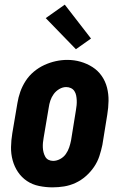

<svg xmlns="http://www.w3.org/2000/svg" viewBox="-20 -799 540 827"><path d="M206 8Q177 8 148 2Q119 -4 96 -19.5Q73 -35 57.5 -58Q42 -81 34.5 -108.5Q27 -136 27.5 -165.5Q28 -195 33 -225L55 -355Q59 -380 67.5 -404Q76 -428 90.5 -450.5Q105 -473 126 -490.5Q147 -508 171 -519Q195 -530 220 -535.5Q245 -541 270 -541Q300 -541 327.5 -533Q355 -525 378.5 -510Q402 -495 418 -472Q434 -449 441 -421.5Q448 -394 447.5 -364.5Q447 -335 442 -305L421 -175Q416 -151 408 -126.5Q400 -102 385 -80Q370 -58 349.5 -40Q329 -22 305 -11Q281 0 256 4Q231 8 206 8ZM209 -106Q224 -106 239 -114Q254 -122 263.5 -135.5Q273 -149 278 -164Q283 -179 286 -194L307 -324Q309 -335 310 -346Q311 -357 310.5 -367.5Q310 -378 308 -388Q306 -398 300.5 -406.5Q295 -415 285.5 -419.5Q276 -424 265 -424Q250 -424 235.5 -415.5Q221 -407 211.5 -394Q202 -381 197 -366Q192 -351 190 -336L168 -206Q166 -195 165 -184.5Q164 -174 164.5 -163.5Q165 -153 167.5 -143Q170 -133 175 -124Q180 -115 189 -110.5Q198 -106 209 -106ZM307 -587 177 -721 259 -779 372 -633Z"/></svg>

Font: Iosevka Slab Heavy
Style: Italic
Weight: 900
Italic angle: -9°
Monospace: yes
Designer: Belleve Invis
Foundry: Belleve Invis
Version: Version 11.1.0; ttfautohint (v1.8.3)